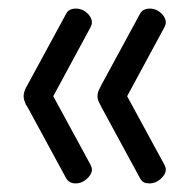

<svg xmlns="http://www.w3.org/2000/svg" viewBox="-20 -501 447 447"><path d="M194 -106Q194 -99 188.5 -91.5Q183 -84 174.5 -79Q166 -74 156 -74Q141 -74 134 -86L45 -250Q44 -252 42.5 -254Q41 -256 40 -258Q38 -263 36.5 -267.5Q35 -272 35 -277Q35 -282 36.5 -287Q38 -292 41 -298L45 -305L134 -469Q140 -481 157 -481Q167 -481 175.5 -476Q184 -471 189 -463.5Q194 -456 194 -449Q194 -444 191 -438L104 -277L191 -117Q194 -111 194 -106ZM366 -106Q366 -99 360.5 -91.5Q355 -84 346.5 -79Q338 -74 328 -74Q320 -74 315 -76.5Q310 -79 306 -86L217 -250Q215 -254 213 -258Q210 -263 208.5 -267.5Q207 -272 207 -277Q207 -282 208.5 -287Q210 -292 213 -297L217 -305L306 -469Q309 -475 315 -478Q321 -481 329 -481Q339 -481 347.5 -476Q356 -471 361 -463.5Q366 -456 366 -449Q366 -444 363 -438L276 -277L363 -117Q366 -111 366 -106Z"/></svg>

Font: Dosis
Style: Regular
Weight: 400
Designer: Edgar Tolentino, Pablo Impallari, Igino Marini
Foundry: Edgar Tolentino, Pablo Impallari, Igino Marini
Version: Version 1.007;Glyphs 3.1.1 (3134)